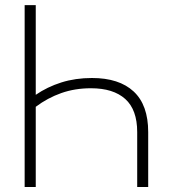

<svg xmlns="http://www.w3.org/2000/svg" viewBox="-20 -748 677 768"><path d="M347.7 -436Q456.5 -436 514.6 -382.1Q572.8 -328.1 572.8 -219.7V0H528.8V-219.7Q528.8 -309.1 481 -352.1Q433.1 -395 343.8 -395Q279.8 -395 225.1 -375.7Q170.4 -356.4 123 -320.8V0H78.6V-727.5H123V-368.7Q168.9 -400.4 225.3 -418.2Q281.7 -436 347.7 -436Z"/></svg>

Font: Inter Display ExtraLight
Style: Regular
Weight: 200
Designer: Rasmus Andersson
Foundry: rsms
Version: Version 4.000;git-a52131595